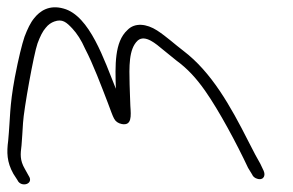

<svg xmlns="http://www.w3.org/2000/svg" viewBox="-26 -580 789 517"><path d="M10 -112 21 -95C30 -74 67 -84 51 -107L41 -125C27 -149 29 -165 32 -189C33 -206 35 -226 36 -249C38 -285 65 -435 75 -463C82 -482 89 -496 97 -505C104 -514 112 -519 120 -522C142 -530 153 -520 169 -503C181 -490 193 -472 203 -449C225 -407 247 -348 264 -304C272 -283 277 -268 281 -261C285 -253 292 -248 302 -246C329 -241 327 -267 325 -295C324 -313 324 -332 323 -353C322 -399 320 -448 345 -471C365 -488 395 -461 412 -447L449 -417C479 -395 502 -370 526 -336C564 -282 612 -192 642 -128L653 -110C655 -105 659 -102 663 -100C680 -92 691 -104 684 -120L675 -139C668 -151 657 -171 643 -199C594 -296 543 -386 468 -443C443 -462 423 -481 397 -498C369 -516 337 -520 317 -499C282 -467 284 -404 286 -341C255 -417 216 -538 145 -557C106 -568 81 -550 66 -531C56 -519 48 -502 40 -481C33 -460 24 -424 14 -372C-1 -291 2 -264 -4 -201C-8 -170 -8 -144 10 -112Z"/></svg>

Font: Stray Cat
Style: OpObl
Weight: 400
Version: Version 1.0